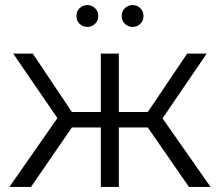

<svg xmlns="http://www.w3.org/2000/svg" viewBox="-20 -736 866 756"><path d="M448 0H377V-234H263L102 0H17L206 -271L32 -525H109L263 -295H377V-525H448V-295H562L717 -525H794L620 -270L809 0H724L562 -234H448ZM324 -630Q306 -630 293.5 -642Q281 -654 281 -673Q281 -692 293.5 -704Q306 -716 324 -716Q341 -716 354 -704Q367 -692 367 -673Q367 -654 354 -642Q341 -630 324 -630ZM502 -630Q485 -630 472 -642Q459 -654 459 -673Q459 -692 472 -704Q485 -716 502 -716Q520 -716 532.5 -704Q545 -692 545 -673Q545 -654 532.5 -642Q520 -630 502 -630Z"/></svg>

Font: Modern
Style: Small
Weight: 400
Designer: Julieta Ulanovsky
Foundry: Julieta Ulanovsky
Version: Version 8.000